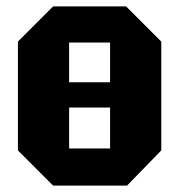

<svg xmlns="http://www.w3.org/2000/svg" viewBox="-20 -580 560 600"><path d="M36 -110V-450L146 -560H374L484 -450V-110L377 0H146ZM196 -447V-323H324V-447ZM196 -116H324V-244H196Z"/></svg>

Font: Tektur SemiCondensed
Style: Bold
Weight: 700
Width: 4
Designer: Adam Jagosz
Foundry: Adam Jagosz
Version: Version 1.005;gftools[0.9.30]